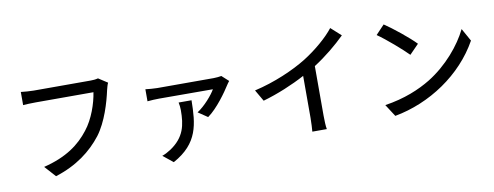

<svg xmlns="http://www.w3.org/2000/svg" viewBox="-67 -1107 3958 1539"><g transform="rotate(-10 1912.0 -337.5)"><path d="M761 -684C740 -678 716 -677 700 -677H236C205 -677 160 -681 133 -684V-577C157 -579 195 -581 236 -581H706C693 -493 652 -371 586 -288C508 -187 400 -106 213 -60L294 30C468 -25 588 -117 675 -229C752 -331 796 -483 817 -580C822 -599 827 -620 835 -636Z M1364 -381C1368 -361 1371 -340 1371 -319C1371 -196 1352 -99 1232 -19C1206 -2 1184 9 1161 17L1243 83C1455 -33 1466 -188 1469 -381ZM1738 -531C1725 -528 1692 -525 1675 -525H1215C1184 -525 1149 -529 1120 -532V-434C1153 -437 1184 -439 1215 -439L1653 -438C1628 -394 1562 -317 1500 -277L1577 -225C1656 -281 1740 -401 1770 -449C1775 -458 1786 -472 1793 -481Z M2490 -479C2587 -541 2677 -616 2746 -684L2664 -758C2611 -689 2511 -604 2415 -544C2309 -478 2147 -407 1984 -370L2038 -277C2157 -311 2284 -364 2384 -418V-77C2384 -38 2381 14 2379 35H2497C2492 14 2490 -38 2490 -77Z M3091 -712 3021 -638C3092 -589 3210 -486 3260 -435L3335 -512C3282 -568 3159 -667 3091 -712ZM2992 -73 3056 26C3342 -26 3616 -207 3758 -463L3700 -567C3641 -445 3522 -301 3368 -206C3276 -150 3152 -97 2992 -73Z"/></g></svg>

Font: Kinto Sans Med
Style: Regular
Weight: 500
Designer: Authors: Ryoko NISHIZUKA  (kana & ideographs); Paul D. Hunt (Latin, Greek & Cyrillic); Wenlong ZHANG  (bopomofo); Sandol
Foundry: Adobe Systems Incorporated, ookami Inc.
Version: Version 0.001